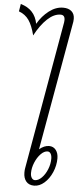

<svg xmlns="http://www.w3.org/2000/svg" viewBox="-96 -1029 459 1073"><g transform="rotate(5 133.5 -492.5)"><path d="M278 -938Q278 -928 277 -922L148 -195Q176 -218 203 -218Q227 -218 241 -200Q255 -182 255 -153Q255 -113 238.5 -75Q222 -37 195 -13.5Q168 10 138 10Q109 10 93.5 -8.5Q78 -27 78 -58Q78 -74 80 -83L226 -914Q227 -919 227 -927Q227 -955 203 -955Q166 -955 129 -920.5Q92 -886 60 -826Q46 -881 25.5 -910.5Q5 -940 -31 -953L-24 -995Q56 -972 71 -892Q97 -937 135 -966Q173 -995 214 -995Q244 -995 261 -980Q278 -965 278 -938ZM115 -59Q115 -42 122 -31.5Q129 -21 140 -21Q159 -21 178 -40Q197 -59 209 -88.5Q221 -118 221 -148Q221 -166 214.5 -176.5Q208 -187 197 -187Q178 -187 159 -167.5Q140 -148 127.5 -118Q115 -88 115 -59Z"/></g></svg>

Font: KoHo Light
Style: Italic
Weight: 300
Italic angle: -10°
Version: Version 1.000; ttfautohint (v1.6)